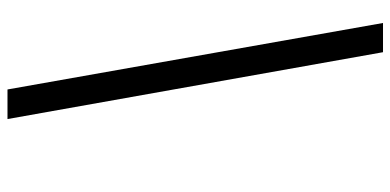

<svg xmlns="http://www.w3.org/2000/svg" viewBox="-290 -557 1063 523"><g transform="rotate(-90 241.5 -295.5)"><path d="M178.7 -806.6H259.3L440.4 216.3H360.8Z"/></g></svg>

Font: Glacial Indifference
Style: Italic
Weight: 400
Designer: Alfredo Marco Pradil
Foundry: Alfredo Marco Pradil
Version: Version 1.312